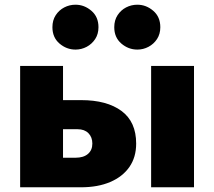

<svg xmlns="http://www.w3.org/2000/svg" viewBox="-20 -795 909 815"><path d="M65.5 0V-515H247.5V-125.5H301Q334.5 -125.5 353.2 -141.5Q372 -157.5 372 -185.5Q372 -213 355.2 -229.8Q338.5 -246.5 309.5 -246.5H230V-370H324.5Q433.5 -370 495.8 -324Q558 -278 558 -185.5Q558 -127.5 529.2 -86.2Q500.5 -45 448 -22.5Q395.5 0 323.5 0ZM621.5 0V-515H803.5V0ZM300.5 -584.5Q262.5 -584.5 232.5 -610.2Q202.5 -636 202.5 -679.5Q202.5 -709 216.5 -730.5Q230.5 -752 252.8 -763.5Q275 -775 300.5 -775Q338 -775 368 -749.2Q398 -723.5 398 -679.5Q398 -650.5 384 -629.2Q370 -608 347.8 -596.2Q325.5 -584.5 300.5 -584.5ZM563 -584.5Q525 -584.5 495 -610.2Q465 -636 465 -679.5Q465 -709 479 -730.5Q493 -752 515.2 -763.5Q537.5 -775 563 -775Q600.5 -775 630.5 -749.2Q660.5 -723.5 660.5 -679.5Q660.5 -650.5 646.5 -629.2Q632.5 -608 610.2 -596.2Q588 -584.5 563 -584.5Z"/></svg>

Font: Geologica Cursive ExtraBold
Style: Regular
Weight: 800
Designer: Sindre Bremnes, Frode Helland
Foundry: Monokrom Skriftforlag AS
Version: Version 1.010;gftools[0.9.28]